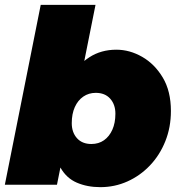

<svg xmlns="http://www.w3.org/2000/svg" viewBox="-25 -762 745 792"><path d="M-5 0 143 -742H369L315 -472L266 -274L232 -110L210 0ZM389 10Q335 10 292 -8.5Q249 -27 224.5 -70.5Q200 -114 200 -188Q200 -258 216 -324Q232 -390 264 -442.5Q296 -495 344 -526Q392 -557 455 -557Q510 -557 561.5 -527.5Q613 -498 646.5 -442Q680 -386 680 -304Q680 -237 657 -179.5Q634 -122 593.5 -79.5Q553 -37 500.5 -13.5Q448 10 389 10ZM352 -168Q382 -168 404 -183.5Q426 -199 438.5 -227Q451 -255 451 -293Q451 -331 429.5 -355Q408 -379 370 -379Q341 -379 318.5 -363.5Q296 -348 283.5 -320Q271 -292 271 -254Q271 -216 292.5 -192Q314 -168 352 -168Z"/></svg>

Font: Montserrat Thin Black
Style: Italic
Weight: 900
Italic angle: -11.3°
Version: Version 9.000